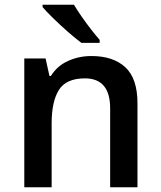

<svg xmlns="http://www.w3.org/2000/svg" viewBox="-20 -786 675 806"><path d="M363.8 -550.8Q455.1 -550.8 506.1 -503.7Q557.1 -456.5 557.1 -352.5V0H442.4V-331.1Q442.4 -457 336.4 -457Q257.8 -457 227.3 -408.4Q196.8 -359.9 196.8 -268.6V0H82V-540.5H171.4L187.5 -467.3H193.8Q219.7 -509.3 265.4 -530Q311 -550.8 363.8 -550.8ZM290.5 -766.1Q303.7 -743.7 322.8 -716.3Q341.8 -689 362.1 -662.8Q382.3 -636.7 398.4 -618.7V-606H321.8Q297.4 -624 265.1 -652.3Q232.9 -680.7 203.6 -709.2Q174.3 -737.8 158.7 -756.3V-766.1Z"/></svg>

Font: Open Sans SemiBold
Style: Regular
Weight: 600
Designer: Monotype Design Team
Foundry: Monotype Imaging Inc.
Version: Version 3.003; ttfautohint (v1.8.4)